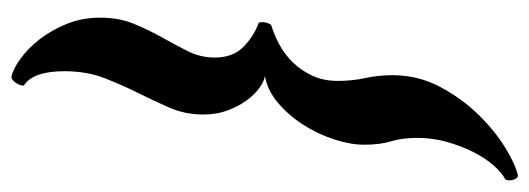

<svg xmlns="http://www.w3.org/2000/svg" viewBox="-351 -468 929 337"><g transform="rotate(-90 113.5 -299.5)"><path d="M40 -31Q40 -58 34 -77.5Q28 -97 28 -125Q28 -149 37.5 -178Q47 -207 63.5 -232.5Q80 -258 102 -276.5Q124 -295 149 -299Q140 -300 128 -308.5Q116 -317 105.5 -331.5Q95 -346 88 -365Q81 -384 81 -407Q81 -439 93 -466.5Q105 -494 119 -522Q133 -550 145 -581Q157 -612 157 -651Q157 -706 132 -722Q131 -728 136.5 -736Q142 -744 147 -744Q161 -741 179 -728Q197 -715 213 -694.5Q229 -674 240 -647Q251 -620 251 -588Q251 -555 240 -528.5Q229 -502 216 -479Q203 -456 192 -434Q181 -412 181 -387Q181 -355 200 -336.5Q219 -318 242 -310Q244 -305 242.5 -298Q241 -291 238 -288Q221 -283 203.5 -273.5Q186 -264 172 -249.5Q158 -235 149 -215.5Q140 -196 140 -171Q140 -146 145 -123Q150 -100 150 -75Q150 -30 129.5 8.5Q109 47 80.5 76Q52 105 22.5 123Q-7 141 -26 145Q-31 145 -33.5 137Q-36 129 -33 123Q-21 117 -8 102Q5 87 15.5 66Q26 45 33 20Q40 -5 40 -31Z"/></g></svg>

Font: Vermiglione
Style: Bold Italic
Weight: 700
Italic angle: -11°
Version: Version 1.000